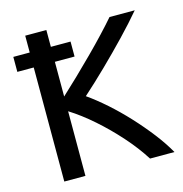

<svg xmlns="http://www.w3.org/2000/svg" viewBox="-105 -808 862 904"><g transform="rotate(-15 325.5 -355.5)"><path d="M98 0V-556H18V-629H98V-711H201V-629H297V-556H201V-387Q237 -420 279.5 -461Q322 -502 364 -544Q406 -586 442.5 -625Q479 -664 504 -693H627Q584 -642 528.5 -584Q473 -526 414 -468.5Q355 -411 300 -362Q343 -332 390.5 -290Q438 -248 483.5 -199Q529 -150 568.5 -99Q608 -48 635 0H516Q478 -60 425.5 -119Q373 -178 315 -229Q257 -280 201 -315V0Z"/></g></svg>

Font: Ubuntu Sans Medium
Style: Regular
Weight: 500
Designer: Dalton Maag Ltd
Foundry: Dalton Maag Ltd
Version: Version 1.006; ttfautohint (v1.8.4.7-5d5b)